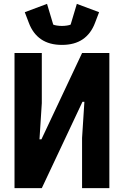

<svg xmlns="http://www.w3.org/2000/svg" viewBox="-20 -972 640 992"><path d="M55 -698H196V-439L184 -252H194L404 -698H545V0H404V-259L416 -446H406L196 0H55ZM129 -854 108 -909 223 -952 255 -845Q261 -842 274 -840Q287 -838 300 -838Q313 -838 326 -840Q339 -842 345 -845L377 -952L492 -909L471 -854Q450 -798 407.5 -769Q365 -740 300 -740Q235 -740 192.5 -769Q150 -798 129 -854Z"/></svg>

Font: iA Writer Duo V
Style: Regular
Weight: 400
Designer: Mike Abbink, Paul van der Laan, Pieter van Rosmalen, Oliver Reichenstein
Foundry: Information Architects Inc.
Version: Version 2.000